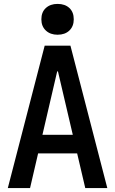

<svg xmlns="http://www.w3.org/2000/svg" viewBox="-20 -964 590 984"><path d="M20 0 209 -730H341L530 0H417L277 -598H273L134 0ZM126 -178V-273H424V-178ZM275 -786Q238 -786 215 -807.5Q192 -829 192 -865Q192 -902 215 -923Q238 -944 275 -944Q313 -944 335.5 -923Q358 -902 358 -865Q358 -829 335.5 -807.5Q313 -786 275 -786Z"/></svg>

Font: M PLUS Code Latin SemiExpanded Medium
Style: Regular
Weight: 500
Width: 6
Designer: Coji Morishita
Foundry: UNDERFOREST DESIGN
Version: Version 1.002; ttfautohint (v1.8.3)